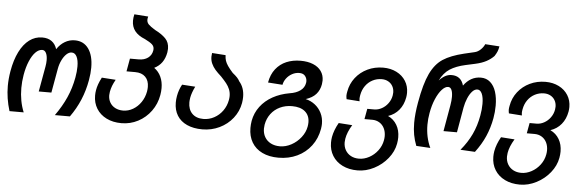

<svg xmlns="http://www.w3.org/2000/svg" viewBox="-58 -997 4315 1414"><g transform="rotate(5 2100.0 -290.0)"><path d="M1 -181Q1 -232.5 11 -291.5Q25.5 -375 55.5 -435Q85.5 -495 128.2 -526.8Q171 -558.5 223 -558.5Q266 -558.5 293.2 -538.5Q320.5 -518.5 332 -481.5Q356.5 -518.5 390.5 -538.5Q424.5 -558.5 464 -558.5Q529.5 -558.5 565.5 -508Q601.5 -457.5 601.5 -368.5Q601.5 -325.5 592.5 -275Q566 -122 476 3H365Q415 -67 446 -136.8Q477 -206.5 491.5 -286Q499.5 -330.5 499.5 -367.5Q499.5 -414.5 486.2 -440.8Q473 -467 448.5 -467Q429 -467 410.2 -449.5Q391.5 -432 377.2 -402.5Q363 -373 357 -339.5L325 -160H231.5L265 -347Q269.5 -372.5 269.5 -394.5Q269.5 -427.5 259.5 -447.2Q249.5 -467 231 -467Q205.5 -467 181.5 -442.8Q157.5 -418.5 138.8 -374.2Q120 -330 110 -272Q101.5 -222 101.5 -174.5Q101.5 -77.5 134.5 3H29.5Q1 -89.5 1 -181Z M647.5 -166.5Q647.5 -187.5 651 -207Q654.5 -228 662.5 -250.5Q670.5 -273 685.5 -302L788.5 -295Q774.5 -270 766.2 -248.8Q758 -227.5 753.5 -203.5Q751 -188.5 751 -178Q751 -147.5 764.8 -124Q778.5 -100.5 803.8 -87.2Q829 -74 862 -74Q900.5 -74 935.2 -94.2Q970 -114.5 994 -149.8Q1018 -185 1026 -229Q1029 -247 1029 -263Q1029 -310.5 1002.2 -337.2Q975.5 -364 926.5 -364H862.5L879.5 -459.5H944Q985.5 -459.5 1012.5 -479.2Q1039.5 -499 1045.5 -533.5Q1046.5 -541.5 1046.5 -545Q1046.5 -565.5 1030.5 -579.8Q1014.5 -594 977 -612.5Q926.5 -632.5 902 -664Q877.5 -695.5 877.5 -740Q877.5 -762 883.5 -787.5L986.5 -780Q982.5 -765.5 982.5 -756Q982.5 -736 996.8 -721.5Q1011 -707 1046.5 -685.5Q1095.5 -661 1124 -632Q1152.5 -603 1152.5 -556Q1152.5 -545 1150 -529Q1142 -485.5 1120.8 -455.5Q1099.5 -425.5 1063.5 -407.5Q1096.5 -384 1113.5 -347Q1130.5 -310 1130.5 -263.5Q1130.5 -239 1126 -212.5Q1114.5 -145.5 1076 -92.8Q1037.5 -40 980.5 -10.2Q923.5 19.5 858 19.5Q795 19.5 747.2 -4.2Q699.5 -28 673.5 -70.2Q647.5 -112.5 647.5 -166.5Z M1244 -167Q1244 -190.5 1248.5 -216Q1257 -263 1279 -302L1376.5 -295.5Q1353.5 -248.5 1347 -212.5Q1343.5 -190.5 1343.5 -177Q1343.5 -124.5 1373.5 -94.2Q1403.5 -64 1456.5 -64Q1498.5 -64 1535.8 -84Q1573 -104 1598.5 -139.2Q1624 -174.5 1632 -219Q1635 -235 1635 -249Q1635 -276 1625.5 -298.8Q1616 -321.5 1601 -340.5Q1586 -359.5 1560 -387Q1532.5 -411.5 1515 -431.5Q1497.5 -451.5 1486.8 -475Q1476 -498.5 1476 -526.5Q1476 -537.5 1478.5 -553.5L1579 -546.5Q1579.5 -524 1585.2 -506.2Q1591 -488.5 1604.2 -468.8Q1617.5 -449 1643 -420.5Q1664 -404 1676.8 -390.2Q1689.5 -376.5 1696 -363Q1734.5 -319 1734.5 -250.5Q1734.5 -231 1730.5 -206Q1719.5 -143.5 1680.2 -93.5Q1641 -43.5 1582 -15.2Q1523 13 1455.5 13Q1389.5 13 1341.8 -8.8Q1294 -30.5 1269 -71Q1244 -111.5 1244 -167Z M1808 -28.5Q1808 -54 1812.5 -81.5Q1823.5 -141 1859 -188Q1894.5 -235 1949.5 -265.5Q2004.5 -296 2073.5 -308Q2121 -315 2151.2 -336.8Q2181.5 -358.5 2187.5 -394.5Q2188.5 -401.5 2188.5 -406Q2188.5 -428.5 2174.5 -445.8Q2160.5 -463 2132 -463Q2104 -463 2079 -449.5Q2054 -436 2037 -413.5Q2020 -391 2015.5 -365.5L1908 -373Q1918.5 -433 1950.2 -473.5Q1982 -514 2029 -533.8Q2076 -553.5 2133.5 -553.5Q2186.5 -553.5 2225.8 -537.5Q2265 -521.5 2286 -491.8Q2307 -462 2307 -422.5Q2307 -410.5 2304.5 -394.5Q2297 -350.5 2270.5 -320.8Q2244 -291 2195 -275.5Q2233 -267 2263.8 -243.2Q2294.5 -219.5 2312.2 -183.8Q2330 -148 2330 -104.5Q2330 -90 2326.5 -67Q2314 5 2273.2 59Q2232.5 113 2170.2 142.5Q2108 172 2032 172Q1962.5 172 1912 147.5Q1861.5 123 1834.8 77.8Q1808 32.5 1808 -28.5ZM2227 -75Q2230 -91.5 2230 -106Q2230 -157.5 2196 -186.2Q2162 -215 2100 -215Q2051 -215 2010.8 -196Q1970.5 -177 1944.2 -142Q1918 -107 1910 -61Q1907.5 -44.5 1907.5 -32.5Q1907.5 3 1923.2 30.2Q1939 57.5 1968 72.5Q1997 87.5 2035.5 87.5Q2078.5 87.5 2120 65Q2161.5 42.5 2190.5 5Q2219.5 -32.5 2227 -75Z M2408.5 27Q2408.5 6 2412 -14.5Q2421.5 -66.5 2452.5 -121L2553 -114Q2519 -58.5 2511 -10.5Q2508.5 5.5 2508.5 16.5Q2508.5 49 2523 74.2Q2537.5 99.5 2563.5 113.5Q2589.5 127.5 2623.5 127.5Q2662 127.5 2699 107.5Q2736 87.5 2762 53Q2788 18.5 2795.5 -23.5Q2798.5 -39.5 2798.5 -54Q2798.5 -87 2785.8 -112.5Q2773 -138 2749.8 -152.2Q2726.5 -166.5 2696.5 -166.5H2639L2653 -243.5H2704Q2733 -243.5 2760.2 -258.5Q2787.5 -273.5 2806.5 -299.8Q2825.5 -326 2831 -358Q2833 -368 2833 -379.5Q2833 -406 2821.2 -426.8Q2809.5 -447.5 2788.5 -459Q2767.5 -470.5 2741 -470.5Q2704 -470.5 2672.8 -454.2Q2641.5 -438 2620.5 -408.5Q2599.5 -379 2592.5 -340Q2589.5 -323.5 2589.5 -312.5Q2589.5 -303.5 2591.5 -294L2495 -301Q2491.5 -318.5 2491.5 -327Q2491.5 -339.5 2495 -356.5Q2505 -415 2540.2 -460.2Q2575.5 -505.5 2628.5 -530.8Q2681.5 -556 2744 -556Q2799.5 -556 2843 -534Q2886.5 -512 2910.5 -473.5Q2934.5 -435 2934.5 -386.5Q2934.5 -370 2931.5 -352.5Q2921.5 -296.5 2890 -258.5Q2858.5 -220.5 2810 -204.5Q2852.5 -184.5 2875.5 -145.2Q2898.5 -106 2898.5 -54Q2898.5 -32 2894 -7Q2883.5 51.5 2842.5 102.5Q2801.5 153.5 2742 184Q2682.5 214.5 2620.5 214.5Q2557 214.5 2509 190.8Q2461 167 2434.8 124.5Q2408.5 82 2408.5 27Z M3006 -171Q3006 -237.5 3021 -322Q3045.5 -462.5 3081.5 -538Q3117.5 -613.5 3173.8 -650.2Q3230 -687 3328 -710.5L3405 -728.5Q3428.5 -734 3448.2 -753Q3468 -772 3477 -793.5L3582.5 -786.5Q3578.5 -763.5 3572 -748Q3565.5 -732.5 3553 -713Q3530 -689 3497.5 -671.5Q3465 -654 3417.5 -643.5L3346.5 -628Q3276 -612.5 3231.2 -583.5Q3186.5 -554.5 3158.5 -497Q3180.5 -521 3203 -533.2Q3225.5 -545.5 3250.5 -545.5Q3320.5 -545.5 3340 -475.5Q3390.5 -545.5 3466.5 -545.5Q3508 -545.5 3536.5 -520.2Q3565 -495 3579 -450.8Q3593 -406.5 3593 -349.5Q3593 -301.5 3584.5 -255.5Q3571.5 -184 3544 -121Q3516.5 -58 3470.5 3L3363 -3Q3413 -63 3443 -126.5Q3473 -190 3486.5 -266Q3495 -312 3495 -353.5Q3495 -401.5 3482.8 -428.8Q3470.5 -456 3449 -456Q3428.5 -456 3410.2 -435.8Q3392 -415.5 3378.5 -383.2Q3365 -351 3358.5 -315.5L3326 -129H3226.5L3260.5 -323Q3266.5 -357.5 3266.5 -385.5Q3266.5 -418.5 3258 -437.2Q3249.5 -456 3232.5 -456Q3210.5 -456 3186.5 -429.8Q3162.5 -403.5 3142.5 -357Q3122.5 -310.5 3112.5 -252.5Q3104.5 -209.5 3104.5 -165.5Q3104.5 -73.5 3140.5 3L3036.5 -3Q3021 -42.5 3013.5 -82.8Q3006 -123 3006 -171Z M3608.5 27Q3608.5 6 3612 -14.5Q3621.5 -66.5 3652.5 -121L3753 -114Q3719 -58.5 3711 -10.5Q3708.5 5.5 3708.5 16.5Q3708.5 49 3723 74.2Q3737.5 99.5 3763.5 113.5Q3789.5 127.5 3823.5 127.5Q3862 127.5 3899 107.5Q3936 87.5 3962 53Q3988 18.5 3995.5 -23.5Q3998.5 -39.5 3998.5 -54Q3998.5 -87 3985.8 -112.5Q3973 -138 3949.8 -152.2Q3926.5 -166.5 3896.5 -166.5H3839L3853 -243.5H3904Q3933 -243.5 3960.2 -258.5Q3987.5 -273.5 4006.5 -299.8Q4025.5 -326 4031 -358Q4033 -368 4033 -379.5Q4033 -406 4021.2 -426.8Q4009.5 -447.5 3988.5 -459Q3967.5 -470.5 3941 -470.5Q3904 -470.5 3872.8 -454.2Q3841.5 -438 3820.5 -408.5Q3799.5 -379 3792.5 -340Q3789.5 -323.5 3789.5 -312.5Q3789.5 -303.5 3791.5 -294L3695 -301Q3691.5 -318.5 3691.5 -327Q3691.5 -339.5 3695 -356.5Q3705 -415 3740.2 -460.2Q3775.5 -505.5 3828.5 -530.8Q3881.5 -556 3944 -556Q3999.5 -556 4043 -534Q4086.5 -512 4110.5 -473.5Q4134.5 -435 4134.5 -386.5Q4134.5 -370 4131.5 -352.5Q4121.5 -296.5 4090 -258.5Q4058.5 -220.5 4010 -204.5Q4052.5 -184.5 4075.5 -145.2Q4098.5 -106 4098.5 -54Q4098.5 -32 4094 -7Q4083.5 51.5 4042.5 102.5Q4001.5 153.5 3942 184Q3882.5 214.5 3820.5 214.5Q3757 214.5 3709 190.8Q3661 167 3634.8 124.5Q3608.5 82 3608.5 27Z"/></g></svg>

Font: JuliaMono Medium
Style: Italic
Weight: 500
Italic angle: -9°
Monospace: yes
Designer: cormullion
Foundry: corm
Version: Version 0.054; ttfautohint (v1.8.4)